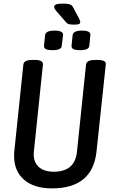

<svg xmlns="http://www.w3.org/2000/svg" viewBox="-20 -1033 630 1060"><path d="M267 7Q168 7 113 -40.5Q58 -88 58 -171Q58 -178 58 -184.5Q58 -191 59 -198L109 -677Q112 -702 157 -702H173Q219 -702 217 -677L167 -196Q166 -188 166 -181Q166 -136 195 -110.5Q224 -85 277 -85Q394 -85 405 -196L455 -677Q458 -702 504 -702H520Q567 -702 564 -677L513 -198Q492 7 267 7ZM422 -756Q396 -756 385 -762Q374 -768 375 -780L381 -839Q384 -864 433 -864Q482 -864 479 -839L473 -780Q471 -756 422 -756ZM270 -756Q244 -756 233 -762Q222 -768 223 -780L229 -839Q232 -864 281 -864Q331 -864 328 -839L321 -780Q320 -756 270 -756ZM392 -897Q371 -897 361 -899.5Q351 -902 343 -912L296 -966Q279 -985 279 -995Q279 -1005 291 -1009Q303 -1013 330 -1013Q354 -1013 366.5 -1008.5Q379 -1004 386 -988L417 -930Q423 -918 423 -911Q423 -904 416.5 -900.5Q410 -897 392 -897Z"/></svg>

Font: Asap Condensed Condensed Medium
Style: Italic
Weight: 500
Width: 3
Italic angle: -6°
Designer: Pablo Cosgaya
Foundry: Omnibus-Type
Version: Version 3.001; ttfautohint (v1.8.4.7-5d5b)